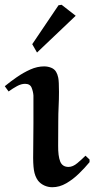

<svg xmlns="http://www.w3.org/2000/svg" viewBox="-27 -771 395 804"><path d="M260 -72Q278 -72 297 -88Q316 -104 331 -119L348 -103V-92Q329 -69 304 -44.5Q279 -20 250.5 -3.5Q222 13 192 13Q174 13 158 5.5Q142 -2 132 -15Q119 -33 115 -59Q111 -85 112 -131.5Q113 -178 113 -254V-371Q112 -387 105.5 -403.5Q99 -420 78 -420Q62 -420 44.5 -410.5Q27 -401 9 -388L-7 -410Q16 -429 43.5 -448Q71 -467 100 -480Q129 -493 158 -493Q173 -493 187 -487.5Q201 -482 208 -470Q214 -460 217 -445Q220 -430 220 -386Q220 -356 218.5 -325.5Q217 -295 217 -265Q217 -204 216.5 -161Q216 -118 225 -95Q234 -72 260 -72ZM290 -705 128 -551 108 -586 218 -749 231 -751Z"/></svg>

Font: Aref Ruqaa Ink
Style: Bold
Weight: 700
Designer: Abdullah Aref
Version: Version 1.005